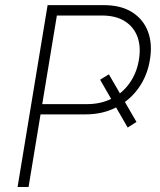

<svg xmlns="http://www.w3.org/2000/svg" viewBox="-20 -748 641 768"><path d="M415.5 -450.7 525.9 -260.3 490.7 -237.8 380.4 -429.2ZM50.3 0 170.4 -727.5H395Q463.9 -727.5 508.8 -699Q553.7 -670.4 572 -621.3Q590.3 -572.3 579.6 -508.8Q569.8 -446.3 534.9 -396.7Q500 -347.2 445.6 -318.8Q391.1 -290.5 322.3 -290.5H128.4L136.2 -331.5H328.1Q384.3 -331.5 428 -354.2Q471.7 -377 499.5 -417.2Q527.3 -457.5 535.6 -508.8Q544.4 -561 529.8 -600.8Q515.1 -640.6 479 -663.3Q442.9 -686 386.2 -686H207.5L94.2 0Z"/></svg>

Font: Inter Tight ExtraLight
Style: Italic
Weight: 250
Italic angle: -9.39999°
Designer: Rasmus Andersson
Foundry: rsms
Version: Version 3.004